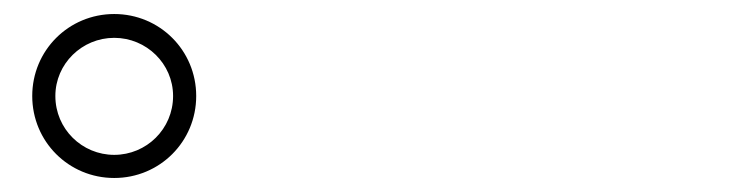

<svg xmlns="http://www.w3.org/2000/svg" viewBox="-20 -865 1040 274"><path d="M26 -728C26 -663 78 -611 143 -611C208 -611 260 -663 260 -728C260 -793 208 -845 143 -845C78 -845 26 -793 26 -728ZM59 -728C59 -774 97 -811 143 -811C189 -811 227 -774 227 -728C227 -681 189 -644 143 -644C97 -644 59 -681 59 -728Z"/></svg>

Font: Noto Serif CJK KR
Style: Regular
Weight: 400
Designer: Ryoko NISHIZUKA 西塚涼子 (kana & ideographs); Frank Grießhammer (Latin, Greek & Cyrillic); Wenlong ZHANG 张文龙 (bopomofo); San
Foundry: Adobe
Version: Version 2.001;hotconv 1.1.0;makeotfexe 2.6.0